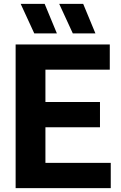

<svg xmlns="http://www.w3.org/2000/svg" viewBox="-20 -969 622 989"><path d="M214 -130H550.5V0H60.5V-740H545.5V-610H214V-443.5H495V-313.5H214ZM156.5 -797 86.5 -949H210L273 -797ZM355 -797 285 -949H408.5L471.5 -797Z"/></svg>

Font: Encode Sans Semi Condensed
Style: Bold
Weight: 700
Width: 4
Designer: Multiple Designers
Foundry: Impallari Type
Version: Version 2.000